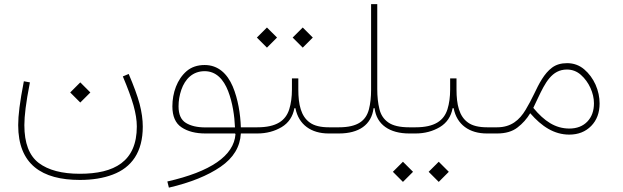

<svg xmlns="http://www.w3.org/2000/svg" viewBox="-20 -634 2957 912"><path d="M361.3 -147 409.2 -194.8 361.3 -242.7 313.5 -194.8ZM563.5 -271C586.9 -215.3 604 -169.4 614.3 -132.8C624.5 -96.2 629.9 -63 629.9 -33.2C629.9 133.3 523.4 191.4 358.9 191.4C274.4 191.4 209.5 174.3 164.1 140.1C118.7 105.5 95.7 45.9 95.7 -39.6C95.7 -61.5 97.7 -88.4 101.6 -120.1C105.5 -151.9 112.3 -192.4 122.1 -242.7L93.3 -248C73.7 -147 66.4 -86.4 66.4 -39.6C66.4 146.5 178.2 220.7 359.4 220.7C418.5 220.7 470.7 212.4 515.6 195.3C605 161.6 658.2 88.9 658.2 -32.7C658.2 -65.4 653.3 -101.6 643.1 -140.6C632.8 -179.2 615.2 -226.6 591.3 -282.7Z M1098.6 2.9C1091.3 106.4 979.5 181.6 774.9 228L782.2 257.3C884.8 233.4 966.8 200.2 1027.8 158.2C1088.9 116.2 1120.6 63.5 1124 0H1172.9V-29.3H1124C1122.1 -91.3 1110.8 -163.6 1085.4 -223.6C1059.6 -283.7 1016.6 -325.2 952.1 -325.2C917.5 -325.2 889.2 -315.4 866.7 -296.4C821.3 -257.3 798.8 -193.4 798.8 -128.9C798.8 -81.5 813.5 -48.3 842.3 -29.3C871.1 -9.8 909.2 0 955.6 0H1096.2ZM955.6 -28.8C916.5 -28.8 885.7 -36.1 862.8 -50.3C839.8 -64.5 828.1 -90.3 828.1 -128.9C828.1 -155.8 832.5 -181.6 841.3 -207.5C858.9 -258.3 895 -295.9 952.1 -295.9C1006.8 -295.9 1042 -256.8 1063.5 -201.7C1085 -146.5 1094.2 -81.1 1096.2 -28.8Z M1397 -261.7H1366.7V-209C1366.7 -173.3 1362.3 -142.1 1354 -115.2C1336.9 -61 1293.5 -29.3 1202.1 -29.3H1172.9C1166.5 -29.3 1163.1 -24.4 1163.1 -14.6C1163.1 -4.9 1166.5 0 1172.9 0H1202.1C1245.6 0 1284.2 -10.3 1317.9 -30.3C1351.1 -50.3 1371.1 -80.6 1378.4 -120.1H1383.3C1398.4 -41.5 1458.5 0 1541 0H1589.8V-29.3H1543C1502.9 -29.3 1472.7 -36.6 1451.7 -51.8C1409.7 -81.5 1397 -137.2 1397 -209ZM1248 -407.7 1295.9 -455.6 1248 -503.4 1200.2 -455.6ZM1418 -407.7 1465.8 -455.6 1418 -503.4 1370.1 -455.6Z M1759.3 -120.1C1768.6 -41.5 1831.5 0 1923.8 0H1924.3V-29.3H1923.8C1879.4 -29.3 1846.2 -37.1 1824.7 -52.2C1802.7 -67.4 1788.6 -88.9 1782.2 -116.2C1775.4 -143.6 1772 -175.3 1772 -210.9V-614.3H1742.7V-208C1742.7 -172.4 1739.3 -141.6 1732.4 -114.7C1718.3 -61 1679.2 -29.3 1589.8 -29.3C1582.5 -29.3 1580.1 -22 1580.1 -14.6C1580.1 -7.3 1582.5 0 1589.8 0C1684.1 0 1744.6 -40.5 1754.4 -120.1Z M2148.4 -261.7H2118.2V-209C2118.2 -173.3 2113.8 -142.1 2105.5 -115.2C2088.4 -61 2044.9 -29.3 1953.6 -29.3H1924.3C1918 -29.3 1914.6 -24.4 1914.6 -14.6C1914.6 -4.9 1918 0 1924.3 0H1953.6C1997.1 0 2035.6 -10.3 2069.3 -30.3C2102.5 -50.3 2122.6 -80.6 2129.9 -120.1H2134.8C2149.9 -41.5 2210 0 2292.5 0H2341.3V-29.3H2294.4C2254.4 -29.3 2224.1 -36.6 2203.1 -51.8C2161.1 -81.5 2148.4 -137.2 2148.4 -209ZM1894 230 1941.9 182.1 1894 134.3 1846.2 182.1ZM2064 230 2111.8 182.1 2064 134.3 2016.1 182.1Z M2341.3 -29.3C2335 -29.3 2331.5 -24.4 2331.5 -14.6C2331.5 -4.9 2335 0 2341.3 0C2381.3 0 2413.6 -9.3 2438 -28.3C2462.4 -46.9 2482.4 -69.3 2498.5 -96.2C2553.2 -33.2 2612.3 5.4 2684.1 5.4C2726.6 5.4 2761.2 -8.3 2788.1 -35.6C2814.9 -63 2828.1 -98.6 2828.1 -142.6C2828.1 -172.4 2821.8 -202.1 2809.1 -231.4C2795.9 -260.7 2777.8 -285.2 2754.9 -304.7C2731.9 -324.2 2704.6 -334 2673.8 -334C2645 -334 2621.6 -327.1 2602.5 -313C2564.9 -285.2 2540.5 -237.3 2516.6 -187C2504.4 -161.1 2490.7 -136.2 2476.6 -112.3C2447.3 -63.5 2407.7 -29.3 2341.3 -29.3ZM2535.6 -168.9C2569.3 -239.7 2600.6 -303.7 2672.9 -303.7C2697.8 -303.7 2720.2 -295.4 2739.3 -278.3C2777.8 -244.6 2801.3 -190.9 2801.3 -143.6C2801.3 -107.4 2791 -78.6 2770 -56.6C2749 -34.7 2720.2 -23.4 2684.6 -23.4C2617.7 -23.4 2565.4 -58.6 2513.2 -121.6Z"/></svg>

Font: Estedad Thin
Style: Regular
Weight: 100
Designer: Amin Abedi
Version: Version 7.3